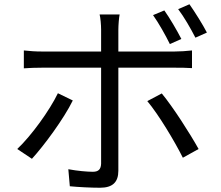

<svg xmlns="http://www.w3.org/2000/svg" viewBox="-20 -839 1040 902"><path d="M752 -790 699 -768C726 -730 758 -673 778 -632L832 -656C811 -697 777 -755 752 -790ZM870 -819 817 -796C845 -759 876 -705 898 -662L952 -686C933 -723 896 -782 870 -819ZM322 -367 252 -401C213 -320 127 -201 61 -139L130 -93C186 -154 280 -281 322 -367ZM740 -400 672 -364C725 -301 800 -176 839 -98L913 -139C873 -211 793 -336 740 -400ZM92 -602V-518C119 -520 147 -521 177 -521H455V-514C455 -466 455 -125 455 -70C454 -44 443 -32 416 -32C390 -32 344 -36 301 -44L308 36C348 40 408 43 450 43C510 43 536 16 536 -37C536 -108 536 -432 536 -514V-521H801C825 -521 855 -521 882 -519V-602C857 -599 824 -597 800 -597H536V-699C536 -721 539 -757 542 -771H448C452 -756 455 -722 455 -700V-597H177C145 -597 120 -599 92 -602Z"/></svg>

Font: Noto Sans Mono CJK SC
Style: Regular
Weight: 400
Designer: Ryoko NISHIZUKA 西塚涼子 (kana, bopomofo & ideographs); Paul D. Hunt (Latin, Greek & Cyrillic); Sandoll Communications 산돌커뮤니
Foundry: Adobe
Version: Version 2.004;hotconv 1.0.118;makeotfexe 2.5.65603